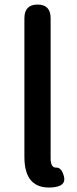

<svg xmlns="http://www.w3.org/2000/svg" viewBox="-20 -817 338 842"><path d="M87 -129V-737Q87 -797 145 -797Q202 -797 202 -737V-123Q202 -81 226.5 -82Q251 -83 261 -41Q270 1 207 5Q87 13 87 -129Z"/></svg>

Font: Resource Han Rounded JP Medium
Style: Regular
Weight: 500
Designer: Cyano Hao (round all glyphs); Ryoko NISHIZUKA 西塚涼子 (kana, bopomofo & ideographs); Paul D. Hunt (Latin, Greek & Cyrillic)
Foundry: Cyano Hao
Version: 0.990